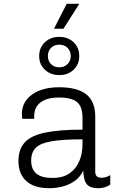

<svg xmlns="http://www.w3.org/2000/svg" viewBox="-20 -980 640 1010"><path d="M239 10Q160 10 118.5 -27.5Q77 -65 77 -134Q77 -193 109 -229.5Q141 -266 215.5 -282Q290 -298 414 -298V-360Q414 -418 386 -442.5Q358 -467 290 -467Q227 -467 193.5 -441.5Q160 -416 160 -370V-355H97Q95 -374 95 -381Q95 -379 95 -379Q95 -379 95 -380Q95 -444 148.5 -482.5Q202 -521 291 -521Q387 -521 434 -483.5Q481 -446 481 -368V-77Q481 -59 490 -52Q499 -45 514 -45Q539 -45 560 -59V-9Q548 0 531.5 5Q515 10 498 10Q472 10 454.5 2.5Q437 -5 428.5 -24.5Q420 -44 418 -82Q400 -46 370 -26Q340 -6 306 2Q272 10 239 10ZM256 -44Q311 -44 345.5 -68Q380 -92 397 -132Q414 -172 414 -221V-247Q311 -247 252 -237Q193 -227 168.5 -203Q144 -179 144 -135Q144 -90 171 -67Q198 -44 256 -44ZM95 -381Q95 -382 95 -382Q94 -386 94 -388Q94 -388 94 -388Q94 -388 95 -383Q95 -382 95 -381ZM264 -829 331 -960H396V-958L314 -829ZM292 -585Q246 -585 216 -613.5Q186 -642 186 -685Q186 -729 216 -757.5Q246 -786 291 -786Q338 -786 367.5 -757.5Q397 -729 397 -685Q397 -642 367.5 -613.5Q338 -585 292 -585ZM292 -626Q318 -626 335 -642.5Q352 -659 352 -685Q352 -712 335 -728.5Q318 -745 292 -745Q265 -745 248.5 -728.5Q232 -712 232 -685Q232 -659 248.5 -642.5Q265 -626 292 -626Z"/></svg>

Font: Chivo Mono Medium ExtraLight
Style: Regular
Weight: 250
Monospace: yes
Version: Version 1.008